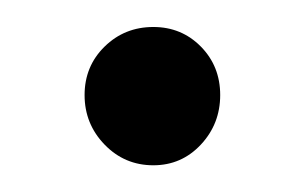

<svg xmlns="http://www.w3.org/2000/svg" viewBox="-20 -418 223 143"><path d="M94.2 -294.9Q72.8 -294.9 57.9 -310.3Q43 -325.7 43 -347.2Q43 -368.7 57.9 -383.3Q72.8 -397.9 94.2 -397.9Q115.2 -397.9 129.6 -383.3Q144 -368.7 144 -347.2Q144 -325.7 129.6 -310.3Q115.2 -294.9 94.2 -294.9Z"/></svg>

Font: SVN-Poppins Light
Style: Regular
Weight: 300
Designer: Ninad Kale (Devanagari), Jonny Pinhorn (Latin)
Foundry: Indian Type Foundry
Version: Version 3.002 2017